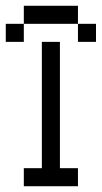

<svg xmlns="http://www.w3.org/2000/svg" viewBox="-20 -645 352 665"><path d="M62.5 -625V-562.5H250V-625ZM250 -562.5V-500H312.5V-562.5ZM62.5 -562.5H0V-500H62.5ZM125 -500V-62.5H62.5V0H250V-62.5H187.5V-500Z"/></svg>

Font: Medodica
Style: Regular
Weight: 400
Version: Version 001.000